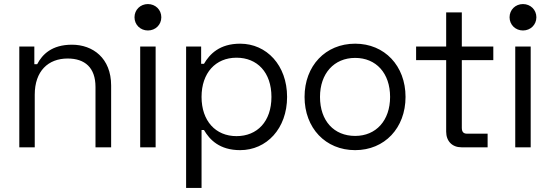

<svg xmlns="http://www.w3.org/2000/svg" viewBox="-20 -725 2707 945"><path d="M75 -496V0H151V-259C151 -375 217 -437 313 -437C398 -437 450 -392 450 -297V0H527V-304C527 -439 437 -505 334 -505C235 -505 188 -457 163 -409H149V-496Z M642 -640C642 -603 671 -575 708 -575C745 -575 774 -603 774 -640C774 -677 745 -705 708 -705C671 -705 642 -677 642 -640ZM746 -496H670V0H746Z M896 200H972V-85H984C1012 -37 1061 14 1162 14C1292 14 1393 -92 1393 -248C1393 -404 1292 -510 1162 -510C1061 -510 1012 -459 984 -411H970V-496H896ZM1144 -55C1041 -55 972 -130 972 -248C972 -366 1041 -441 1144 -441C1246 -441 1316 -369 1316 -248C1316 -127 1246 -55 1144 -55Z M1479 -248C1479 -95 1582 14 1728 14C1873 14 1976 -95 1976 -248C1976 -401 1873 -510 1728 -510C1582 -510 1479 -401 1479 -248ZM1555 -248C1555 -363 1624 -440 1728 -440C1831 -440 1900 -365 1900 -248C1900 -132 1831 -56 1728 -56C1624 -56 1555 -130 1555 -248Z M2028 -496V-429H2176V-77C2176 -30 2206 0 2251 0H2380V-67H2279C2261 -67 2253 -76 2253 -96V-429H2408V-496H2253V-664H2176V-496Z M2488 -640C2488 -603 2517 -575 2554 -575C2591 -575 2620 -603 2620 -640C2620 -677 2591 -705 2554 -705C2517 -705 2488 -677 2488 -640ZM2592 -496H2516V0H2592Z"/></svg>

Font: Space Text
Style: Regular
Weight: 400
Designer: Florian Karsten (Space Text), Colophon Foundry (Space Mono)
Foundry: Florian Karsten
Version: Version 1.003;PS 001.003;hotconv 1.0.88;makeotf.lib2.5.64775